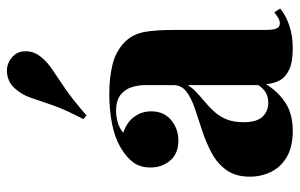

<svg xmlns="http://www.w3.org/2000/svg" viewBox="-178 -695 880 564"><g transform="rotate(-90 262.0 -413.0)"><path d="M159 7Q113 7 83 -10.5Q53 -28 39 -57Q25 -86 25 -119Q25 -161 44.5 -188Q64 -215 95 -231.5Q126 -248 160 -259Q194 -270 225 -280.5Q256 -291 275 -305.5Q294 -320 294 -343V-426Q294 -448 287.5 -467.5Q281 -487 264.5 -499.5Q248 -512 219 -512Q201 -512 184 -507Q167 -502 154 -491Q186 -480 201.5 -458Q217 -436 217 -409Q217 -372 191.5 -350.5Q166 -329 131 -329Q93 -329 72.5 -353Q52 -377 52 -411Q52 -441 67 -461.5Q82 -482 111 -499Q140 -516 181 -524Q222 -532 268 -532Q315 -532 354.5 -522.5Q394 -513 422 -485Q444 -462 450 -429Q456 -396 456 -345V-75Q456 -50 460.5 -40.5Q465 -31 475 -31Q484 -31 492 -36Q500 -41 508 -47L519 -30Q497 -12 467 -2.5Q437 7 402 7Q362 7 339.5 -3.5Q317 -14 307.5 -32Q298 -50 297 -72Q275 -36 242 -14.5Q209 7 159 7ZM242 -65Q258 -65 270.5 -71.5Q283 -78 294 -94V-302Q286 -288 272.5 -275.5Q259 -263 244 -250.5Q229 -238 215.5 -223Q202 -208 193.5 -187.5Q185 -167 185 -138Q185 -99 201 -82Q217 -65 242 -65ZM374 -819Q393 -804 393.5 -779Q394 -754 377 -733Q362 -714 338.5 -698.5Q315 -683 283 -661Q251 -639 205 -599L194 -608Q223 -663 235.5 -700Q248 -737 257 -763Q266 -789 284 -809Q300 -828 326.5 -832Q353 -836 374 -819Z"/></g></svg>

Font: Playfair Display ExtraBold
Style: Regular
Weight: 800
Designer: Claus Eggers Sørensen
Foundry: Claus Eggers Sørensen
Version: Version 1.203